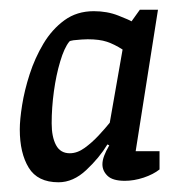

<svg xmlns="http://www.w3.org/2000/svg" viewBox="-20 -730 384 395"><path d="M100.4 -355Q57.4 -355 39.1 -385Q20.7 -415 20.7 -463.9Q20.7 -483.5 25.5 -513.8Q30.3 -544.1 41 -577.3Q51.7 -610.5 69.3 -640.1Q86.9 -669.6 112.5 -688.3Q138.1 -707 173 -707Q200.5 -707 223.3 -698Q246.1 -689 250.6 -686.1L267.7 -710H305L259.1 -418.9H308.2V-381.4Q295.5 -371.3 275.6 -364.6Q255.6 -358 236.9 -358Q211.9 -358 201.3 -368.2Q190.7 -378.4 190.7 -392Q190.7 -400 194.3 -409.6Q197.8 -419.1 204.8 -430.9L201 -432.9Q184.4 -405.4 157.5 -380.2Q130.7 -355 100.4 -355ZM123.6 -414.7Q138.9 -414.7 154 -425.6Q169.1 -436.5 183 -451.4Q196.8 -466.3 205.8 -477.5L232.2 -628.1Q215.2 -639 199.9 -644.1Q184.5 -649.2 160.4 -649.2Q156.6 -649.2 147.9 -648.7Q139.3 -648.2 131.3 -647.2Q123.4 -646.2 122.4 -644.2Q112.2 -631.6 103.9 -603.7Q95.5 -575.8 90.9 -542.2Q86.3 -508.6 86.3 -476.1Q86.3 -448.5 95.2 -431.6Q104.1 -414.7 123.6 -414.7Z"/></svg>

Font: Faustina Light
Style: Italic
Weight: 300
Italic angle: -8°
Designer: Alfonso Garcia
Foundry: http://www.omnibus-type.com
Version: Version 1.200